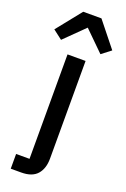

<svg xmlns="http://www.w3.org/2000/svg" viewBox="-223 -834 715 1090"><g transform="rotate(20 134.0 -289.0)"><path d="M-3 111H78V-520H187V70Q187 130 156.5 165Q126 200 60 200H-3ZM189 -778 309 -628 253 -585 134 -702 15 -585 -41 -628 79 -778Z"/></g></svg>

Font: IBM Plex Sans Arabic Medm
Style: Regular
Weight: 500
Designer: Mike Abbink, Paul van der Laan, Pieter van Rosmalen, Wael Morcos, Khajak Apelian
Foundry: Bold Monday
Version: Version 1.005